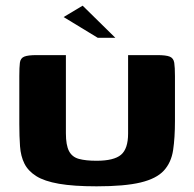

<svg xmlns="http://www.w3.org/2000/svg" viewBox="-20 -654 684 676"><path d="M596 -228Q596 -169 589.5 -125.5Q583 -82 557 -53.5Q531 -25 475 -11.5Q419 2 320 2Q239 2 187.5 -7Q136 -16 107.5 -34Q79 -52 66 -78Q53 -104 50.5 -139Q48 -174 48 -217V-386Q48 -417 50 -433Q52 -449 65 -454.5Q78 -460 109 -460H212V-185Q212 -143 223 -122Q234 -101 258 -94.5Q282 -88 320 -88Q381 -88 406 -109Q431 -130 431 -184V-460H533Q565 -460 578 -454.5Q591 -449 593.5 -433Q596 -417 596 -386ZM324 -521 204 -594 271 -634 386 -521Z"/></svg>

Font: Genos Thin
Style: Bold
Weight: 700
Version: Version 1.010